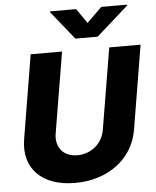

<svg xmlns="http://www.w3.org/2000/svg" viewBox="-62 -1008 871 1071"><g transform="rotate(-5 373.0 -473.0)"><path d="M404.8 -956.3H259.2L258.5 -951.7L386.4 -792.6H511L690.3 -951.7L691.1 -956.3H545.8L461.6 -873.9ZM570.3 -727.3 494.7 -273.4C483 -198.2 420.1 -143.5 341.3 -143.5C263.1 -143.5 218.8 -198.2 230.5 -273.4L306.1 -727.3H130.3L52.6 -258.2C25.9 -95.5 131 9.2 315.7 9.2C499.3 9.2 641.3 -95.5 668 -258.2L745.7 -727.3Z"/></g></svg>

Font: TID UI Extra Bold
Style: Italic
Weight: 800
Italic angle: -9.39999°
Designer: The TID Project Authors
Foundry: Bakken & Bæck
Version: Version 1.001;hotconv 1.0.109;makeotfexe 2.5.65596